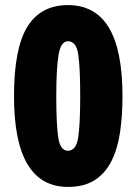

<svg xmlns="http://www.w3.org/2000/svg" viewBox="-20 -722 536 754"><path d="M461 -344Q461 -268 451.5 -203Q442 -138 418 -90Q394 -42 352.5 -15Q311 12 247 12Q35 12 35 -344Q35 -532 87.5 -617Q140 -702 247 -702Q354 -702 407.5 -613.5Q461 -525 461 -344ZM201 -344Q201 -231 209 -180.5Q217 -130 247 -130Q279 -130 287 -182Q295 -234 295 -344Q295 -459 287 -509.5Q279 -560 247 -560Q219 -560 210 -507Q201 -454 201 -344Z"/></svg>

Font: Noto Sans Kannada ExtraCondensed Black
Style: Regular
Weight: 900
Width: 2
Designer: Jelle Bosma - Monotype Design Team
Foundry: Monotype Imaging Inc.
Version: Version 2.005; ttfautohint (v1.8.4.7-5d5b)